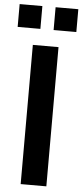

<svg xmlns="http://www.w3.org/2000/svg" viewBox="-75 -977 434 1011"><g transform="rotate(5 142.0 -472.0)"><path d="M210.4 0V-735.8H74.7V0ZM106.9 -823.2V-943.8H-13.2V-823.2ZM296.9 -823.2V-943.8H176.8V-823.2Z"/></g></svg>

Font: Winston SemiBold
Style: Regular
Weight: 600
Designer: Vernon Adams, Kim Jin-seong, David Berlow, Cristiano Sobral
Foundry: The Winston Project Authors
Version: Version 3.004